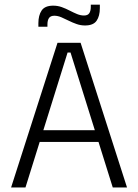

<svg xmlns="http://www.w3.org/2000/svg" viewBox="-20 -828 610 848"><path d="M29 0 234 -639H336L541 0H478L291.5 -596H278.5L92.5 0ZM138.5 -201V-253H431V-201ZM355.5 -715.5Q336 -715.5 317.8 -722Q299.5 -728.5 283 -736.8Q266.5 -745 250.8 -751.8Q235 -758.5 220 -758.5Q203.5 -758.5 196.5 -748.5Q189.5 -738.5 189.5 -720V-710H149.5V-725.5Q149.5 -760.5 164 -781.8Q178.5 -803 215 -803Q235 -803 253 -796.5Q271 -790 287.8 -781.2Q304.5 -772.5 320.2 -766Q336 -759.5 351 -759.5Q367.5 -759.5 374.2 -769.5Q381 -779.5 381 -798V-807.5H421V-792Q421 -757 406.5 -736.2Q392 -715.5 355.5 -715.5Z"/></svg>

Font: Anek Odia Medium Light
Style: Regular
Weight: 300
Version: Version 1.003